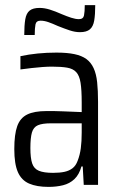

<svg xmlns="http://www.w3.org/2000/svg" viewBox="-20 -724 467 752"><path d="M170 8Q124 8 94 -5Q64 -18 50 -50Q36 -82 36 -140Q36 -198 47.5 -230Q59 -262 86.5 -275.5Q114 -289 162 -289Q174 -289 190.5 -289Q207 -289 225.5 -288Q244 -287 263 -286.5Q282 -286 300 -285V-323Q300 -372 295.5 -400Q291 -428 278.5 -441.5Q266 -455 243 -459Q220 -463 183 -463Q167 -463 146.5 -461.5Q126 -460 104 -457.5Q82 -455 60 -452V-504Q93 -511 128 -514.5Q163 -518 201 -518Q243 -518 271.5 -512Q300 -506 318 -493Q336 -480 346.5 -457.5Q357 -435 360.5 -402Q364 -369 364 -325V0H308L304 -72H299Q290 -40 271.5 -22.5Q253 -5 227 1.5Q201 8 170 8ZM188 -47Q214 -47 232.5 -51Q251 -55 264 -65Q277 -75 284 -94Q293 -117 296.5 -143.5Q300 -170 300 -205V-241H179Q146 -241 128.5 -233.5Q111 -226 105 -205Q99 -184 99 -144Q99 -105 106 -84Q113 -63 132.5 -55Q152 -47 188 -47ZM75 -587Q75 -625 79 -648.5Q83 -672 96 -682.5Q109 -693 135 -693Q154 -693 175 -686.5Q196 -680 223 -668Q242 -660 259 -654.5Q276 -649 289 -649Q306 -649 309 -663.5Q312 -678 312 -704H353Q353 -667 349 -643.5Q345 -620 332 -609Q319 -598 293 -598Q274 -598 253 -605Q232 -612 207 -622Q185 -632 169 -637.5Q153 -643 139 -643Q122 -643 119 -628.5Q116 -614 116 -587Z"/></svg>

Font: Saira Condensed
Style: Regular
Weight: 400
Width: 3
Designer: Hector Gatti with collaboration of the Omnibus-Type team
Foundry: Omnibus-Type
Version: Version 1.101